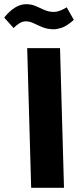

<svg xmlns="http://www.w3.org/2000/svg" viewBox="-71 -898 382 918"><path d="M78 0 59 -668H216L235 0ZM187 -758Q157 -758 133.5 -767.5Q110 -777 90.5 -786.5Q71 -796 54 -796Q37 -796 23 -787.5Q9 -779 -6 -764L-51 -814Q1 -878 54 -878Q79 -878 99.5 -869Q120 -860 141 -850.5Q162 -841 187 -841Q212 -841 248 -863L282 -803Q248 -773 224.5 -765.5Q201 -758 187 -758Z"/></svg>

Font: Noto Sans Arabic ExtCond ExtBd
Style: Regular
Weight: 800
Width: 2
Designer: Monotype Design Team, Nadine Chahine, Nizar Qandah and Khaled Hosny
Foundry: Monotype Imaging Inc.
Version: Version 2.012; ttfautohint (v1.8.4.7-5d5b)